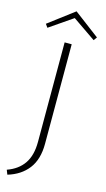

<svg xmlns="http://www.w3.org/2000/svg" viewBox="-156 -906 638 1155"><g transform="rotate(15 163.5 -328.5)"><path d="M147 -658H191V-38Q191 59 146 117.5Q101 176 20 200L9 172Q77 148 112 97Q147 46 147 -38ZM312 -716 168 -815 24 -716 9 -737 168 -857 327 -737Z"/></g></svg>

Font: Ysabeau Light
Style: Regular
Weight: 300
Designer: Christian Thalmann (Catharsis Fonts)
Version: Version 0.003